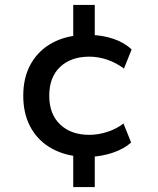

<svg xmlns="http://www.w3.org/2000/svg" viewBox="-20 -641 640 776"><path d="M276 115V-35L293 -9Q228 -16 178 -47.5Q128 -79 101 -131.5Q74 -184 74 -254Q74 -324 101 -376Q128 -428 177.5 -459.5Q227 -491 293 -498L276 -471V-621H363V-476L344 -500Q394 -499 438.5 -484Q483 -469 512 -441L481 -364Q450 -387 414 -399.5Q378 -412 341 -412Q267 -412 223 -370.5Q179 -329 179 -254Q179 -180 223 -138Q267 -96 341 -96Q377 -96 414 -108Q451 -120 479 -142L510 -65Q481 -39 436.5 -24Q392 -9 344 -7L363 -30V115Z"/></svg>

Font: Nunito Sans 8pt SemiBold
Style: Regular
Weight: 600
Version: Version 3.101;gftools[0.9.27]